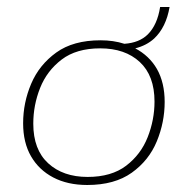

<svg xmlns="http://www.w3.org/2000/svg" viewBox="-20 -518 536 548"><path d="M229 10Q173 10 132 -11.5Q91 -33 68.5 -72Q46 -111 46 -166Q46 -225 69 -279Q92 -333 140.5 -368Q189 -403 267 -403Q304 -403 335 -393Q378 -396 402 -420Q429 -447 437 -498H464Q454 -440 420 -408Q398 -388 366 -380Q406 -359 428 -321Q450 -282 450 -227Q450 -169 427.5 -114.5Q405 -60 356 -25Q307 10 229 10ZM230 -13Q298 -13 340 -45Q382 -77 401.5 -126.5Q421 -176 421 -228Q421 -302 379 -341Q337 -380 266 -380Q198 -380 156 -348Q114 -316 94.5 -267Q75 -218 75 -165Q75 -91 117.5 -52Q160 -13 230 -13Z"/></svg>

Font: Rokkitt SemiBold Thin
Style: Italic
Weight: 250
Italic angle: -9°
Version: Version 3.103